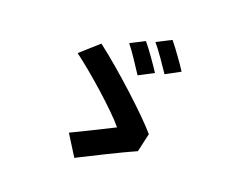

<svg xmlns="http://www.w3.org/2000/svg" viewBox="-104 -903 1208 1029"><g transform="rotate(15 500.0 -388.5)"><path d="M596 -719 512 -685C539 -646 577 -572 600 -530L687 -566C667 -604 623 -681 596 -719ZM732 -762 646 -727C675 -688 714 -616 738 -573L823 -610C803 -648 759 -723 732 -762ZM707 -138 740 -241C676 -331 493 -531 369 -644L259 -562C354 -478 515 -308 566 -232C509 -210 385 -160 324 -138L387 -15C461 -45 625 -110 707 -138Z"/></g></svg>

Font: Noto Sans Mono CJK HK
Style: Bold
Weight: 700
Designer: Ryoko NISHIZUKA 西塚涼子 (kana, bopomofo & ideographs); Paul D. Hunt (Latin, Greek & Cyrillic); Sandoll Communications 산돌커뮤니
Foundry: Adobe
Version: Version 2.004;hotconv 1.0.118;makeotfexe 2.5.65603